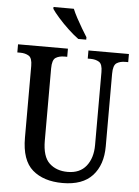

<svg xmlns="http://www.w3.org/2000/svg" viewBox="-61 -978 749 1035"><g transform="rotate(5 313.0 -460.5)"><path d="M317 10Q214 10 154 -42Q94 -94 94 -216V-604Q94 -647 75 -658.5Q56 -670 29 -670H13V-714H283V-670H268Q239 -670 220.5 -658Q202 -646 202 -600V-210Q202 -123 240 -87.5Q278 -52 339 -52Q405 -52 439.5 -95.5Q474 -139 474 -209V-604Q474 -647 455.5 -658.5Q437 -670 409 -670H394V-714H613V-670H597Q569 -670 550.5 -658Q532 -646 532 -600V-207Q532 -107 478.5 -48.5Q425 10 317 10ZM334 -771Q309 -789 278.5 -817.5Q248 -846 222.5 -875Q197 -904 186 -921V-931H296Q305 -909 319.5 -882Q334 -855 349.5 -829Q365 -803 377 -784V-771Z"/></g></svg>

Font: Noto Serif Tamil Condensed Medium
Style: Italic
Weight: 500
Width: 3
Italic angle: -12°
Designer: Indian Type Foundry, Tom Grace, and the Monotype Design Team
Foundry: Monotype Imaging Inc.
Version: Version 2.003; ttfautohint (v1.8.4.7-5d5b)